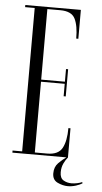

<svg xmlns="http://www.w3.org/2000/svg" viewBox="-57 -736 484 907"><g transform="rotate(5 184.5 -282.5)"><path d="M25.5 0V-10H71V-690H25.5V-700H289V-563H279Q279 -624 262.5 -657Q246 -690 192.5 -690H131V-355.5H243.5V-415.5H253.5V-286.5H243.5V-345.5H131V-10H189.5Q242.5 -10 260.8 -43.8Q279 -77.5 279 -138.5H289V0Q279.5 10.5 270.2 29.5Q261 48.5 261 72Q261 100 278 110Q295 120 316 120Q329 120 343.2 117Q357.5 114 365.5 110L369 114.5Q358.5 122.5 338.5 128.8Q318.5 135 300.5 135Q276 135 251.2 123.2Q226.5 111.5 226.5 80.5Q226.5 50 245 31.2Q263.5 12.5 281.5 0Z"/></g></svg>

Font: Imbue 100pt Light
Style: Regular
Weight: 300
Designer: Tyler Finck
Foundry: Etcetera Type Company
Version: Version 1.102; ttfautohint (v1.8.3)